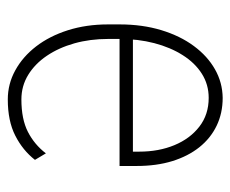

<svg xmlns="http://www.w3.org/2000/svg" viewBox="-69 -509 588 490"><g transform="rotate(-90 225.0 -264.0)"><path d="M216.3 -538.1Q255.9 -538.1 290.5 -519Q325.2 -500 351.6 -465.8Q377.9 -431.6 392.8 -384.8Q407.7 -337.9 407.7 -282.2V-252.4Q407.7 -194.8 393.1 -146.5Q378.4 -98.1 352.5 -63.2Q326.7 -28.3 293 -9.3Q259.3 9.8 220.2 10.3Q181.2 10.3 149.2 -5.1Q117.2 -20.5 94.2 -49.3Q71.3 -78.1 58.8 -118.4Q46.4 -158.7 46.4 -209.5V-252.9H385.7V-218.8H83V-202.6Q83 -152.8 99.6 -112.8Q116.2 -72.8 147 -49.1Q177.7 -25.4 220.2 -25.4Q254.4 -25.4 282 -43Q309.6 -60.5 329.3 -91.8Q349.1 -123 359.9 -164.3Q370.6 -205.6 370.6 -252.4V-282.2Q370.6 -328.1 359.4 -368.2Q348.1 -408.2 327.6 -438.5Q307.1 -468.8 278.8 -486.1Q250.5 -503.4 216.3 -503.4Q166 -503.4 133.5 -486.8Q101.1 -470.2 78.6 -440.9L62 -468.8Q86.4 -500 123.8 -519Q161.1 -538.1 216.3 -538.1Z"/></g></svg>

Font: Roboto Condensed ExtraLight
Style: Regular
Weight: 250
Designer: Christian Robertson
Foundry: Google
Version: Version 3.008; 2023